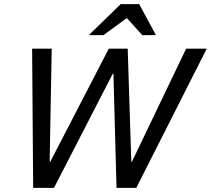

<svg xmlns="http://www.w3.org/2000/svg" viewBox="-20 -911 1022 931"><path d="M140.8 0 135.8 -675H230.8L220.8 -127.5H224.2L507.5 -675H599.2L616.7 -127.5H620L882.5 -675H982.5L640.8 0H545L530 -553.3H526.7L241.7 0ZM413.3 -740.8 414.2 -744.2 565 -890.8H655L734.2 -744.2L733.3 -740.8H670L595 -823.3L481.7 -740.8Z"/></svg>

Font: Funnel Sans
Style: Italic
Weight: 400
Italic angle: -14.036°
Version: Version 1.000; Beta; Release 5; Build 24; ttfautohint (v1.8.